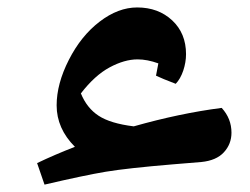

<svg xmlns="http://www.w3.org/2000/svg" viewBox="-20 -440 675 518"><path d="M80.1 0Q127 -22.5 182.1 -43.9Q132.8 -93.3 132.8 -155.8Q132.8 -213.9 165.8 -278.6Q198.7 -343.3 248.8 -381.6Q298.8 -419.9 350.1 -419.9Q407.2 -419.9 444.6 -385Q481.9 -350.1 481.9 -293.9Q481.9 -272 474.4 -249.5Q466.8 -227.1 454.1 -213.9Q417 -228 400.9 -235.8L407.2 -269Q377.4 -279.8 351.1 -279.8Q315.9 -279.8 275.9 -258.3Q235.8 -236.8 198.2 -188Q214.4 -148.4 246.1 -127.7Q277.8 -106.9 340.8 -99.1Q464.8 -134.3 578.1 -148.9Q604.5 -120.1 604.5 -82Q604.5 -51.3 584 -29.1Q563.5 -6.8 522.9 -2.9L446.3 3.4Q323.2 13.7 264.9 23.4Q206.5 33.2 100.1 58.1Z"/></svg>

Font: Sahl Naskh
Style: Bold
Weight: 700
Designer: Pascal Zoghbi
Version: Version 1.001